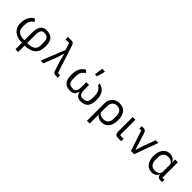

<svg xmlns="http://www.w3.org/2000/svg" viewBox="284 -2256 3932 3932"><g transform="rotate(45 2250.0 -290.0)"><path d="M407 12Q310 12 240.5 -20.5Q171 -53 135.5 -112Q100 -171 100 -250Q100 -355 137.5 -424.5Q175 -494 245 -528L290 -472Q236 -445 211 -397Q186 -349 186 -269V-230Q186 -171 211 -133Q236 -95 285 -77Q334 -59 407 -59V-274Q407 -362 427 -418.5Q447 -475 486 -501.5Q525 -528 582 -528Q700 -528 751.5 -468.5Q803 -409 803 -274Q803 -133 724 -60.5Q645 12 487 12V200H407ZM487 -59Q605 -59 661 -99Q717 -139 717 -230V-299Q717 -359 704 -393Q691 -427 661.5 -442Q632 -457 582 -457Q535 -457 511 -420.5Q487 -384 487 -299Z M1092 -670H988V-740H1083Q1119 -740 1139 -726Q1159 -712 1168 -683L1367 -70H1431V0H1376Q1340 0 1320 -14Q1300 -28 1291 -57L1226 -258L1179 -436H1174L1116 -258L1015 0H936L1142 -516Z M1990 -217Q1990 -132 2014 -95.5Q2038 -59 2085 -59Q2140 -59 2171.5 -74Q2203 -89 2216.5 -123Q2230 -157 2230 -217V-269Q2230 -421 2126 -472L2121 -528Q2226 -496 2271 -428.5Q2316 -361 2316 -242Q2316 -108 2263 -48Q2210 12 2095 12Q2036 12 2000.5 -22Q1965 -56 1952 -115H1948Q1935 -56 1899.5 -22Q1864 12 1805 12Q1690 12 1637 -48Q1584 -108 1584 -242Q1584 -352 1621 -423Q1658 -494 1729 -528L1774 -472Q1720 -445 1695 -397Q1670 -349 1670 -269V-217Q1670 -157 1683.5 -123Q1697 -89 1728.5 -74Q1760 -59 1815 -59Q1862 -59 1886 -95.5Q1910 -132 1910 -217V-349H1990ZM1920 -592 1949 -780 2029 -769 1977 -585Z M2478 -296Q2478 -361 2503.5 -414Q2529 -467 2579.5 -497.5Q2630 -528 2702 -528Q2809 -528 2865.5 -458.5Q2922 -389 2922 -262Q2922 -133 2865.5 -60.5Q2809 12 2710 12Q2660 12 2621 -6.5Q2582 -25 2562 -59H2558V200H2478ZM2836 -221V-295Q2836 -372 2799.5 -414Q2763 -456 2697 -456Q2631 -456 2594.5 -414Q2558 -372 2558 -295V-137Q2558 -102 2597 -81Q2636 -60 2690 -60Q2763 -60 2799.5 -101.5Q2836 -143 2836 -221Z M3270 0H3170Q3130 0 3107.5 -23.5Q3085 -47 3085 -85V-516H3165V-96Q3165 -81 3170.5 -75.5Q3176 -70 3191 -70H3270Z M3553 0 3404 -446H3350V-516H3395Q3429 -516 3449.5 -503Q3470 -490 3481 -457L3545 -259L3598 -84H3603L3661 -259L3756 -516H3833L3646 0Z M4454 0H4400Q4360 0 4337.5 -23Q4315 -46 4315 -84H4311Q4288 -36 4250.5 -12Q4213 12 4160 12Q4096 12 4048.5 -21Q4001 -54 3975.5 -115Q3950 -176 3950 -258Q3950 -340 3975.5 -401Q4001 -462 4048.5 -495Q4096 -528 4160 -528Q4214 -528 4252.5 -504Q4291 -480 4311 -432H4315V-516H4395V-70H4454ZM4315 -165V-357Q4315 -399 4276 -427.5Q4237 -456 4182 -456Q4115 -456 4075.5 -414Q4036 -372 4036 -302V-214Q4036 -144 4075.5 -102Q4115 -60 4182 -60Q4239 -60 4277 -88Q4315 -116 4315 -165Z"/></g></svg>

Font: iA Writer Quattro V
Style: Regular
Weight: 400
Designer: Mike Abbink, Paul van der Laan, Pieter van Rosmalen, Oliver Reichenstein
Foundry: Information Architects Inc.
Version: Version 2.000